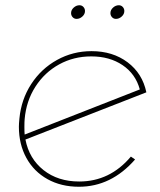

<svg xmlns="http://www.w3.org/2000/svg" viewBox="-20 -712 609 732"><path d="M304 -670Q304 -658 294 -649Q284 -640 272 -640Q263 -640 257 -646.5Q251 -653 251 -662Q251 -674 261 -683Q271 -692 283 -692Q292 -692 298 -685.5Q304 -679 304 -670ZM454 -670Q454 -658 444 -649Q434 -640 422 -640Q413 -640 407 -646.5Q401 -653 401 -662Q401 -674 411 -683Q421 -692 433 -692Q442 -692 448 -685.5Q454 -679 454 -670ZM479 -115 495 -104Q404 0 281 0Q213 0 161 -29Q109 -58 80.5 -110Q52 -162 52 -229Q52 -240 54 -260Q61 -333 99 -391.5Q137 -450 197.5 -483.5Q258 -517 329 -517Q410 -517 466.5 -474.5Q523 -432 538 -360L77 -180Q91 -107 146 -63.5Q201 -20 282 -20Q399 -20 479 -115ZM73 -228Q73 -209 74 -199L513 -371Q497 -430 447.5 -463.5Q398 -497 328 -497Q261 -497 205.5 -466.5Q150 -436 115 -381.5Q80 -327 74 -258Q73 -248 73 -228Z"/></svg>

Font: TypoPRO Montserrat Alternates
Style: Italic
Weight: 250
Italic angle: -11.3°
Designer: Julieta Ulanovsky
Foundry: Julieta Ulanovsky
Version: Version 6.001